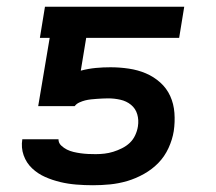

<svg xmlns="http://www.w3.org/2000/svg" viewBox="-20 -540 640 568"><path d="M255 8Q230 8 205.5 6Q181 4 158 -1.5Q135 -7 113.5 -16.5Q92 -26 75 -42Q58 -58 50 -80.5Q42 -103 46 -128H153Q153 -117 161 -109.5Q169 -102 178 -97.5Q187 -93 197.5 -90.5Q208 -88 219 -86.5Q230 -85 241 -84.5Q252 -84 263 -84Q276 -84 289 -85.5Q302 -87 315 -91Q328 -95 341 -101.5Q354 -108 364 -117.5Q374 -127 380 -140Q386 -153 388 -166Q391 -185 386 -202Q381 -219 367.5 -230Q354 -241 336 -245Q318 -249 300 -249Q291 -249 282.5 -248.5Q274 -248 266 -247.5Q258 -247 249 -246Q240 -245 232 -243Q224 -241 215 -237Q206 -233 201 -226H93L127 -428H98L113 -520H525L510 -428H235L219 -331Q242 -337 263.5 -339Q285 -341 307 -341Q334 -341 361 -337Q388 -333 411.5 -323Q435 -313 454 -296Q473 -279 483.5 -256Q494 -233 496 -206Q498 -179 494 -152Q490 -127 478.5 -102Q467 -77 448.5 -58Q430 -39 406 -25.5Q382 -12 356.5 -4.5Q331 3 305.5 5.5Q280 8 255 8Z"/></svg>

Font: Iosevka SmBd Ex Obl
Style: Regular
Weight: 600
Width: 7
Italic angle: -9°
Monospace: yes
Designer: Belleve Invis
Foundry: Belleve Invis
Version: Version 32.5.0; ttfautohint (v1.8.4)